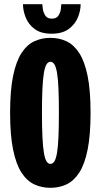

<svg xmlns="http://www.w3.org/2000/svg" viewBox="-20 -887 490 918"><path d="M221.1 11Q179.6 11 144.4 -5.2Q109.1 -21.5 83.1 -61.2Q57.1 -101 42.7 -170.9Q28.3 -240.8 28.3 -348Q28.3 -454.8 42.7 -524.4Q57.1 -594 83.1 -633.8Q109.1 -673.5 144.4 -689.8Q179.6 -706 221.1 -706Q262.6 -706 297.6 -689.8Q332.6 -673.5 358.6 -633.8Q384.6 -594 398.8 -524.4Q413 -454.8 413 -348Q413 -240.8 398.8 -170.9Q384.6 -101 358.6 -61.2Q332.6 -21.5 297.6 -5.2Q262.6 11 221.1 11ZM221.1 -103.4Q232.5 -103.4 240.2 -115.9Q247.9 -128.3 252.7 -156.6Q257.5 -185 259.5 -232.1Q261.6 -279.1 261.6 -348Q261.6 -416.8 259.5 -463.6Q257.5 -510.4 252.7 -538.6Q247.9 -566.7 240.2 -579.1Q232.5 -591.6 221.1 -591.6Q210.1 -591.6 202.4 -579.1Q194.6 -566.7 189.9 -538.6Q185.1 -510.4 182.9 -463.6Q180.6 -416.8 180.6 -348Q180.6 -279.1 182.9 -232.1Q185.1 -185 189.9 -156.6Q194.6 -128.3 202.4 -115.9Q210.1 -103.4 221.1 -103.4ZM365.6 -866.9Q365.6 -835.9 352.1 -803.1Q338.6 -770.4 308.1 -748.1Q277.7 -725.8 226.8 -725.8Q175.9 -725.8 145.9 -748.1Q116 -770.4 103 -803.1Q89.9 -835.9 89.9 -866.9H182.5Q182.5 -860 185 -843.3Q187.4 -826.6 196.9 -812.2Q206.4 -797.8 227.8 -797.8Q249.7 -797.8 259.2 -812.2Q268.6 -826.6 270.9 -843.3Q273.1 -860 273.1 -866.9Z"/></svg>

Font: League Mono Thin Condensed
Style: Regular
Weight: 100
Width: 1
Designer: Tyler Finck
Foundry: The League of Moveable Type / Tyler Finck
Version: Version 2.300;RELEASE